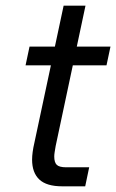

<svg xmlns="http://www.w3.org/2000/svg" viewBox="-20 -656 409 676"><path d="M101 -153 204 -636H281L176 -142Q174 -130 172.5 -121Q171 -112 171 -105Q171 -84 180 -75.5Q189 -67 213 -67H294L280 0H199Q144 0 118.5 -24Q93 -48 93 -94Q93 -106 95 -121Q97 -136 101 -153ZM70 -426 84 -492H369L355 -426Z"/></svg>

Font: Wix Madefor Text
Style: Italic
Weight: 400
Italic angle: -12°
Designer: Dalton Maag Ltd
Foundry: Dalton Maag Ltd
Version: Version 3.100